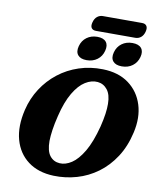

<svg xmlns="http://www.w3.org/2000/svg" viewBox="-110 -1136 1016 1235"><g transform="rotate(10 398.0 -518.5)"><path d="M520.5 -714.5Q623.5 -712 690.5 -662.2Q757.5 -612.5 783 -530.5Q808.5 -448.5 785.5 -348.5Q764.5 -255 719.2 -185.5Q674 -116 612 -70.5Q550 -25 476.8 -3.8Q403.5 17.5 326 15Q224.5 11.5 158 -38.5Q91.5 -88.5 68 -174Q44.5 -259.5 71 -370.5Q89.5 -447.5 130.8 -511.2Q172 -575 231.5 -621.5Q291 -668 364.5 -692.2Q438 -716.5 520.5 -714.5ZM350.5 -71Q388.5 -68.5 428.2 -94.5Q468 -120.5 504.8 -182.5Q541.5 -244.5 569 -350.5Q580.5 -397.5 585.8 -434.8Q591 -472 590.5 -501Q590 -561 565.2 -592.5Q540.5 -624 502 -628Q461.5 -632 420.5 -606.5Q379.5 -581 344.8 -522.2Q310 -463.5 287 -368.5Q274 -316 268 -274.5Q262 -233 261.5 -201.5Q261.5 -135.5 285.8 -104.5Q310 -73.5 350.5 -71ZM406 -754Q366 -754 348.5 -775.2Q331 -796.5 341 -834Q351 -871.5 380 -892.8Q409 -914 449 -914Q489 -914 506.2 -892.8Q523.5 -871.5 513.5 -834Q504 -797 475.2 -775.5Q446.5 -754 406 -754ZM635.5 -754Q595.5 -754 577.8 -775.2Q560 -796.5 570 -834Q580 -871.5 609 -892.8Q638 -914 678 -914Q719 -914 736.5 -892.8Q754 -871.5 744 -834Q734 -797 705.2 -775.5Q676.5 -754 635.5 -754ZM401 -1000Q407.5 -1025.5 423.5 -1038.5Q439.5 -1051.5 460.5 -1051.5H716.5Q737.5 -1051.5 746.2 -1038.2Q755 -1025 748.5 -1000.5Q742 -975.5 726.2 -962.8Q710.5 -950 689 -950H433.5Q412 -950 403.2 -963Q394.5 -976 401 -1000Z"/></g></svg>

Font: Fraunces 9pt SuperSoft
Style: Bold Italic
Weight: 700
Italic angle: -16°
Version: Version 1.000;[b76b70a41]